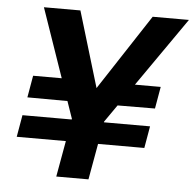

<svg xmlns="http://www.w3.org/2000/svg" viewBox="-51 -751 811 802"><g transform="rotate(5 354.5 -350.0)"><path d="M35 -151 51 -243H586L570 -151ZM290 -318 65 -319 81 -411H302ZM404 -318 424 -411H616L600 -319ZM214 0 258 -246 101 -700H254L355 -364L339 -367L557 -700H709L393 -246L349 0Z"/></g></svg>

Font: DM Sans
Style: Bold Italic
Weight: 700
Italic angle: -10°
Designer: Colophon Foundry, Jonny Pinhorn
Foundry: Colophon Foundry
Version: Version 4.004;gftools[0.9.30]